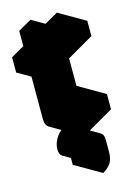

<svg xmlns="http://www.w3.org/2000/svg" viewBox="-239 -804 866 1216"><g transform="rotate(-15 194.5 -196.5)"><path d="M173 -375 87 -325V-425L173 -475V-575L260 -625V-425Q260 -452 272 -481.5Q284 -511 303.5 -536.5Q323 -562 346 -575L433 -625V-525L260 -425V-45L433 -145V-45L260 55Q225 75 199 60Q173 45 173 5ZM281 252Q251 270 231.5 258.5Q212 247 212 212Q212 178 231.5 144Q251 110 281 92Q312 75 331.5 86.5Q351 98 351 132V212Q351 259 333 286Q315 313 281 332ZM433 -145 260 -45 87 -145 260 -245ZM433 -625 346 -575Q323 -562 303.5 -536.5Q284 -511 272 -481.5Q260 -452 260 -425L87 -525Q87 -552 98.9 -581.5Q110.7 -611 130.5 -636.5Q150.3 -662 173 -675L260 -725ZM173 -475 87 -425 -87 -525 0 -575ZM281 252V332L108 232V152ZM260 -625 173 -575 0 -675 87 -725ZM173 -575V-475L0 -575V-675ZM331 86Q312 75 281 92Q251 110 231.5 144Q212 178 212 212Q212 247 232 259L59 159Q39 147.3 39 113Q39 78 58.5 44Q78 10 108 -8Q138 -25 158 -14ZM173 -375V5Q173 45 199 60L26 -40Q0 -55 0 -95V-475ZM87 -425V-325L-87 -425V-525Z"/></g></svg>

Font: Nabla Normal
Style: Regular
Weight: 400
Designer: Arthur Reinders Folmer
Version: Version 1.000